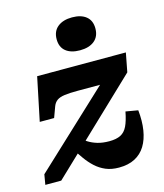

<svg xmlns="http://www.w3.org/2000/svg" viewBox="-117 -869 827 968"><g transform="rotate(-15 296.5 -384.5)"><path d="M384 12Q345 12 315.5 -0.5Q286 -13 262.5 -34.5Q239 -56 219.5 -83.5Q200 -111 180 -142L223 -187Q242 -171 262.5 -158Q283 -145 309.5 -137Q336 -129 371 -129Q408 -129 430.5 -140.5Q453 -152 466 -179Q479 -206 488 -253L552 -242Q558 -185 550.5 -138Q543 -91 522.5 -57.5Q502 -24 467.5 -6Q433 12 384 12ZM85 0H2L11 -53L427 -442L439 -416H282Q240 -416 214 -412.5Q188 -409 174 -399Q160 -389 153 -371L132 -314H57L104 -540H567L548 -441ZM347 -610Q395 -610 422.5 -632.5Q450 -655 450 -697Q450 -738 423.5 -759.5Q397 -781 350 -781Q303 -781 275 -758.5Q247 -736 247 -694Q247 -653 273.5 -631.5Q300 -610 347 -610Z"/></g></svg>

Font: Roboto Serif
Style: Bold Italic
Weight: 700
Italic angle: -10°
Designer: Greg Gazdowicz
Foundry: Commercial Type
Version: Version 1.008